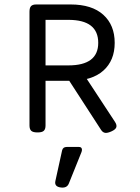

<svg xmlns="http://www.w3.org/2000/svg" viewBox="-20 -600 640 877"><path d="M164.6 -579.6V-509.3H292.5Q428.7 -509.3 428.7 -404.3Q428.7 -301.3 292.5 -301.3H164.6V-231H302.7Q399.9 -231 451.9 -277.3Q503.9 -323.7 503.9 -404.3Q503.9 -485.4 451.9 -532.5Q399.9 -579.6 302.7 -579.6ZM145.5 -579.6Q128.9 -579.6 121.8 -572Q114.7 -564.5 114.7 -546.4V-26.9Q114.7 -9.8 122.8 -2.4Q130.9 4.9 150.9 4.9H151.9Q171.9 4.9 179.9 -2.4Q188 -9.8 188 -26.9V-579.6ZM276.4 -261.7 441.9 -6.3Q449.7 5.4 460.4 6.8Q471.2 8.3 489.3 0Q507.8 -8.3 511.2 -18.6Q514.6 -28.8 505.4 -43L353.5 -274.4ZM284.2 71.3Q267.6 71.3 263.7 86.9L232.9 227.1Q227.5 252.4 257.3 256.3Q285.6 260.3 294.4 238.3L351.6 96.2Q356 85.4 353.3 78.4Q350.6 71.3 340.8 71.3Z"/></svg>

Font: Courier Prime Code
Style: Regular
Weight: 400
Designer: Alan Dague-Greene
Foundry: Quote-Unquote Apps
Version: Version 3.18